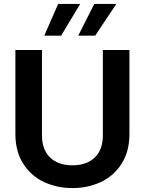

<svg xmlns="http://www.w3.org/2000/svg" viewBox="-20 -956 742 983"><path d="M58.8 -270.7V-700H194.9V-261.6Q194.9 -212.2 214.6 -177.8Q234.3 -143.4 269.4 -126.4Q304.6 -109.5 351 -109.5Q396.9 -109.5 432.1 -126.4Q467.3 -143.4 487 -177.6Q506.6 -211.7 506.6 -261.6V-700H642.7V-270.7Q642.7 -180.6 602.7 -117.9Q562.6 -55.1 496.1 -24Q429.6 7 351 7Q272.4 7 205.6 -24Q138.9 -55.1 98.8 -117.9Q58.8 -180.6 58.8 -270.7ZM462.6 -935.8H575.5L467.3 -773.5H380.5ZM277.7 -935.8H390.6L293 -773.5H206.7Z"/></svg>

Font: AF Albert Sans Medium
Style: Regular
Weight: 500
Designer: Andreas Rasmussen
Foundry: a.Foundry
Version: Version 1.300;Glyphs 3.2 (3231)